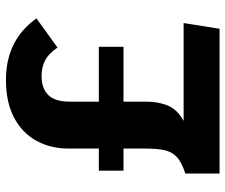

<svg xmlns="http://www.w3.org/2000/svg" viewBox="-77 -692 769 655"><g transform="rotate(-90 307.5 -364.5)"><path d="M362.1 -728.7Q498.5 -728.7 572.3 -624.6L472.8 -552.8Q452.3 -583.1 429.2 -595.1Q406.2 -607.2 374.9 -607.2Q333.8 -607.2 311 -584.4Q288.2 -561.5 288.2 -511.3V-411.8H475.4V-327.7H288.2V-249.2Q288.2 -210.3 275.4 -177.7Q262.6 -145.1 222.6 -122.6H556.4L536.9 0H43.1V-116.9Q82.1 -129.2 100 -146.4Q117.9 -163.6 123.1 -189.7Q128.2 -215.9 128.2 -253.8V-327.7H52.8V-411.8H128.2V-515.4Q128.2 -576.9 154.9 -625.1Q181.5 -673.3 233.8 -701Q286.2 -728.7 362.1 -728.7Z"/></g></svg>

Font: Fira Code
Style: Bold
Weight: 700
Monospace: yes
Designer: Carrois Corporate, Edenspiekermann AG, Nikita Prokopov
Foundry: Carrois Corporate, Edenspiekermann AG, Nikita Prokopov
Version: Version 6.000; ttfautohint (v1.8.2) -l 8 -r 50 -G 200 -x 14 